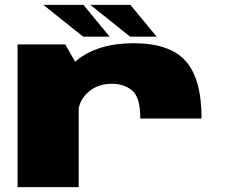

<svg xmlns="http://www.w3.org/2000/svg" viewBox="-20 -773 929 793"><path d="M559.5 -283.5H812.5Q812.5 -447.5 746.8 -521Q681 -594.5 531.5 -594.5Q384 -594.5 295.8 -522.8Q207.5 -451 207.5 -373L303.5 -305Q303.5 -355 342.8 -391Q382 -427 442.5 -427Q493.5 -427 526.5 -398.5Q559.5 -370 559.5 -283.5ZM52.5 0H305V-492.5L249.5 -589.5H52.5ZM517.5 -621.5H627L518.5 -753H353ZM323.5 -621.5H433L324.5 -753H159Z"/></svg>

Font: Anybody Expanded Black
Style: Regular
Weight: 900
Width: 7
Designer: Tyler Finck
Foundry: Etcetera Type Company
Version: Version 1.113;gftools[0.9.25]